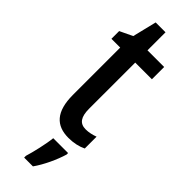

<svg xmlns="http://www.w3.org/2000/svg" viewBox="-294 -667 896 896"><g transform="rotate(45 153.5 -219.0)"><path d="M230 -75C190 -75 173 -101 173 -155V-459H283V-540H173V-659H108L79 -540L16 -510V-459H74V-147C74 -36 120 10 201 10C235 10 266 3 290 -9V-87C271 -80 250 -75 230 -75ZM250 71V61H152C148 102 131 174 120 209V221H178C208 179 236 118 250 71Z"/></g></svg>

Font: Noto Sans Devanagari Condensed Medium
Style: Regular
Weight: 500
Width: 3
Designer: Jelle Bosma - Monotype Design Team
Foundry: Monotype Imaging Inc.
Version: Version 2.004